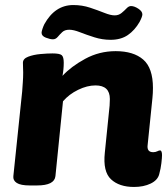

<svg xmlns="http://www.w3.org/2000/svg" viewBox="-20 -734 667 762"><path d="M512 8Q453 8 420.5 -22.5Q388 -53 396 -128L415 -315Q416 -327 416 -341Q416 -395 359 -395Q326 -395 290 -377.5Q254 -360 230 -332L200 -35Q196 2 127 2H98Q62 2 46.5 -8Q31 -18 33 -35L68 -371Q69 -387 70.5 -406.5Q72 -426 72 -446Q72 -455 71.5 -464.5Q71 -474 71 -485Q71 -501 92 -509Q113 -517 140.5 -519.5Q168 -522 188 -522Q217 -522 225 -515Q233 -508 233 -485Q233 -459 228 -433Q262 -470 318 -500.5Q374 -531 439 -531Q510 -531 548.5 -497.5Q587 -464 587 -385Q587 -375 586.5 -365Q586 -355 585 -345L566 -159Q562 -130 588 -130Q597 -130 604 -133.5Q611 -137 615 -137Q623 -137 623 -118Q623 -108 620.5 -86.5Q618 -65 612 -43Q606 -19 578 -5.5Q550 8 512 8ZM190 -578Q179 -578 162 -584.5Q145 -591 145 -604Q145 -609 148.5 -619.5Q152 -630 156 -638Q198 -714 271 -714Q306 -714 337.5 -703.5Q369 -693 394 -683Q419 -673 435 -673Q451 -673 462.5 -682.5Q474 -692 482.5 -701Q491 -710 500 -710Q513 -710 529 -699.5Q545 -689 545 -677Q545 -668 534 -647Q515 -614 487.5 -595Q460 -576 419 -576Q386 -576 354.5 -586Q323 -596 297.5 -606Q272 -616 255 -616Q237 -616 227 -606.5Q217 -597 209 -587.5Q201 -578 190 -578Z"/></svg>

Font: Asap Semi Expanded Semi Expanded ExtraBold
Style: Italic
Weight: 800
Width: 6
Italic angle: -6°
Designer: Pablo Cosgaya
Foundry: Omnibus-Type
Version: Version 3.001; ttfautohint (v1.8.4.7-5d5b)